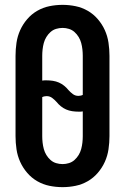

<svg xmlns="http://www.w3.org/2000/svg" viewBox="-20 -763 515 791"><path d="M238 8Q210 8 183.5 2.5Q157 -3 133.5 -16.5Q110 -30 92 -51Q74 -72 63 -96.5Q52 -121 48 -148Q44 -175 44 -202V-533Q44 -560 48 -587Q52 -614 63 -638.5Q74 -663 92 -684Q110 -705 133.5 -718.5Q157 -732 183.5 -737.5Q210 -743 238 -743Q265 -743 291.5 -737.5Q318 -732 341.5 -718.5Q365 -705 383 -684Q401 -663 412 -638.5Q423 -614 427 -587Q431 -560 431 -533V-202Q431 -175 427 -148Q423 -121 412 -96.5Q401 -72 383 -51Q365 -30 341.5 -16.5Q318 -3 291.5 2.5Q265 8 238 8ZM303 -368Q307 -368 312 -369Q317 -370 321 -372V-533Q321 -546 319.5 -559.5Q318 -573 314.5 -586Q311 -599 304 -610.5Q297 -622 287 -631Q277 -640 264 -644Q251 -648 238 -648Q224 -648 211 -644Q198 -640 188 -631Q178 -622 171 -610.5Q164 -599 160.5 -586Q157 -573 155.5 -559.5Q154 -546 154 -533V-431Q159 -432 163.5 -432Q168 -432 172 -432Q185 -432 198 -430Q211 -428 222.5 -423Q234 -418 244 -410Q254 -402 262 -392Q270 -383 280 -375.5Q290 -368 303 -368ZM238 -87Q251 -87 264 -91Q277 -95 287 -104Q297 -113 304 -124.5Q311 -136 314.5 -149Q318 -162 319.5 -175.5Q321 -189 321 -202V-304Q316 -303 311.5 -303Q307 -303 303 -303Q290 -303 277 -305Q264 -307 252.5 -312Q241 -317 231 -325Q221 -333 213 -343Q205 -352 195 -359.5Q185 -367 172 -367Q168 -367 163 -366Q158 -365 154 -363V-202Q154 -189 155.5 -175.5Q157 -162 160.5 -149Q164 -136 171 -124.5Q178 -113 188 -104Q198 -95 211 -91Q224 -87 238 -87Z"/></svg>

Font: Iosevka QP
Style: Bold
Weight: 700
Designer: Belleve Invis
Foundry: Belleve Invis
Version: Version 20.0.0; ttfautohint (v1.8.4)